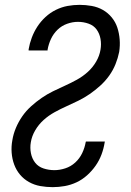

<svg xmlns="http://www.w3.org/2000/svg" viewBox="-20 -763 540 791"><path d="M197 8Q171 8 146 3.5Q121 -1 99.5 -13Q78 -25 62.5 -43.5Q47 -62 38.5 -85Q30 -108 28 -134Q26 -160 31 -186Q35 -211 45.5 -236Q56 -261 71.5 -283.5Q87 -306 108 -325Q129 -344 151.5 -359.5Q174 -375 198.5 -387Q223 -399 247.5 -410Q272 -421 296.5 -434.5Q321 -448 341.5 -466.5Q362 -485 376 -509Q390 -533 394 -558Q398 -581 394 -603Q390 -625 378 -641.5Q366 -658 345 -665.5Q324 -673 301 -673Q279 -673 256.5 -665Q234 -657 217 -640.5Q200 -624 190 -602.5Q180 -581 176 -558V-555H98V-560Q102 -584 111 -608Q120 -632 134 -653.5Q148 -675 167.5 -693Q187 -711 210.5 -722.5Q234 -734 258.5 -738.5Q283 -743 308 -743Q333 -743 358 -738.5Q383 -734 404 -722Q425 -710 440.5 -691Q456 -672 463.5 -649Q471 -626 473 -600.5Q475 -575 471 -549Q466 -524 456 -499Q446 -474 430 -451.5Q414 -429 393 -410Q372 -391 349.5 -375.5Q327 -360 302.5 -348Q278 -336 253.5 -325Q229 -314 204.5 -300.5Q180 -287 159.5 -268.5Q139 -250 125 -226Q111 -202 107 -177Q103 -154 107.5 -131.5Q112 -109 125 -92.5Q138 -76 159.5 -69Q181 -62 204 -62Q226 -62 249 -69.5Q272 -77 290 -93.5Q308 -110 318.5 -132Q329 -154 333 -177L334 -180H412L411 -175Q407 -150 398 -126Q389 -102 374 -80.5Q359 -59 339 -41Q319 -23 295.5 -12Q272 -1 247 3.5Q222 8 197 8Z"/></svg>

Font: Iosevka Term Oblique
Style: Regular
Weight: 400
Italic angle: -9°
Monospace: yes
Designer: Belleve Invis
Foundry: Belleve Invis
Version: Version 31.4.0